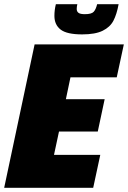

<svg xmlns="http://www.w3.org/2000/svg" viewBox="-28 -901 614 921"><path d="M-8 0 138 -688H566L532 -530H310L288 -425H474L441 -270H255L231 -158H453L419 0ZM233 -825Q233 -853 240 -881H343Q340 -869 340 -858Q340 -846 348.5 -839.5Q357 -833 379 -833Q411 -833 421.5 -844.5Q432 -856 438 -881H541Q532 -832 516 -801.5Q500 -771 464.5 -753.5Q429 -736 366 -736Q293 -736 263 -759Q233 -782 233 -825Z"/></svg>

Font: Saira Semi Condensed Black
Style: Italic
Weight: 900
Width: 4
Italic angle: -12°
Designer: Hector Gatti with collaboration of the Omnibus-Type team
Foundry: Omnibus-Type
Version: Version 1.001; ttfautohint (v1.8)